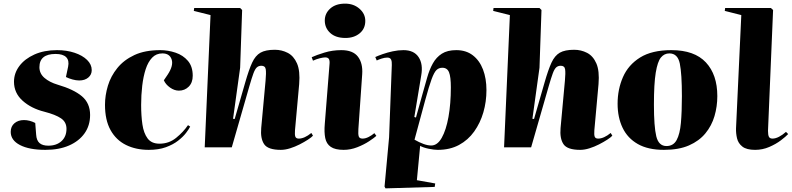

<svg xmlns="http://www.w3.org/2000/svg" viewBox="-20 -811 4359 1057"><path d="M246 -9Q291 -9 318.5 -34Q346 -59 346 -102Q346 -139 316 -159.5Q286 -180 224 -196Q152 -214 104.5 -256.5Q57 -299 57 -361Q57 -408 86.5 -447.5Q116 -487 169.5 -511Q223 -535 294 -535Q347 -535 390.5 -520.5Q434 -506 459.5 -481Q485 -456 485 -425Q485 -400 466 -384Q447 -368 416 -368Q399 -368 379 -373.5Q359 -379 343 -387L355 -444Q362 -478 344.5 -496Q327 -514 286 -514Q197 -514 197 -441Q197 -406 225 -382Q253 -358 297 -345Q386 -319 431 -281Q476 -243 476 -178Q476 -120 445.5 -77Q415 -34 360 -10Q305 14 230 14Q141 14 90 -12.5Q39 -39 39 -85Q39 -115 59.5 -132.5Q80 -150 112 -150Q143 -150 174 -134L179 -70Q181 -38 197.5 -23.5Q214 -9 246 -9Z M862 -535Q905 -535 946.5 -521Q988 -507 1014.5 -476Q1041 -445 1041 -394Q1041 -356 1019 -334Q997 -312 965 -312Q940 -312 916 -329Q892 -346 882 -369L903 -400Q936 -450 925 -483.5Q914 -517 874 -517Q840 -517 817.5 -493.5Q795 -470 782 -430Q769 -390 763 -339Q757 -288 757 -233Q757 -174 764 -126Q771 -78 792.5 -49Q814 -20 858 -20Q910 -20 949.5 -52Q989 -84 1015 -122L1027 -114Q1020 -100 1004 -79Q988 -58 960.5 -36.5Q933 -15 893 -0.5Q853 14 799 14Q728 14 673.5 -13Q619 -40 588.5 -95Q558 -150 558 -234Q558 -286 574 -339Q590 -392 626 -436.5Q662 -481 720 -508Q778 -535 862 -535Z M1703 -64Q1695 -55 1675 -42Q1655 -29 1629.5 -16Q1604 -3 1577 5.5Q1550 14 1526 14Q1455 14 1434 -17.5Q1413 -49 1418 -106L1442 -367Q1446 -410 1443 -429.5Q1440 -449 1419 -449Q1404 -449 1394 -440Q1384 -431 1375 -406.5Q1366 -382 1353 -337L1256 0H1107L1139 -728L1047 -751L1049 -767H1302L1313 -756L1302 -438L1263 -157L1272 -156L1330 -357Q1350 -427 1368 -466Q1386 -505 1414 -521Q1442 -537 1493 -537Q1531 -537 1564 -520Q1597 -503 1615 -462Q1633 -421 1627 -348L1604 -94Q1602 -69 1606 -58.5Q1610 -48 1625 -48Q1656 -48 1694 -79Z M1768 -698Q1768 -737 1798 -764Q1828 -791 1880 -791Q1927 -791 1959 -763Q1991 -735 1991 -696Q1991 -653 1960 -627.5Q1929 -602 1882 -602Q1828 -602 1798 -629.5Q1768 -657 1768 -698ZM1794 -457Q1796 -476 1791 -485.5Q1786 -495 1770 -495Q1760 -495 1741.5 -490.5Q1723 -486 1703 -477L1696 -496Q1722 -508 1766 -521.5Q1810 -535 1859 -535Q1923 -535 1950.5 -499Q1978 -463 1974 -403L1953 -101Q1951 -72 1955 -60Q1959 -48 1976 -48Q1992 -48 2009.5 -57Q2027 -66 2041 -78L2052 -63Q2040 -52 2012 -33.5Q1984 -15 1947 -0.5Q1910 14 1872 14Q1825 14 1801 -2.5Q1777 -19 1770.5 -51Q1764 -83 1768 -129Z M2137 -453Q2138 -472 2133 -483Q2128 -494 2112 -494Q2098 -494 2081 -488.5Q2064 -483 2054 -478L2046 -497Q2061 -504 2086.5 -513Q2112 -522 2142 -528.5Q2172 -535 2201 -535Q2259 -535 2284.5 -496.5Q2310 -458 2299 -396L2261 -167L2270 -164L2305 -290Q2319 -339 2331.5 -383.5Q2344 -428 2363 -462Q2382 -496 2412.5 -515.5Q2443 -535 2492 -535Q2546 -535 2583 -506.5Q2620 -478 2639 -428.5Q2658 -379 2658 -315Q2658 -251 2641 -192.5Q2624 -134 2590.5 -87Q2557 -40 2507 -13Q2457 14 2390 14Q2370 14 2340.5 8Q2311 2 2293 -8L2275 181L2376 199L2373 218L2102 226L2097 216L2122 -55ZM2415 -438Q2396 -438 2383 -425.5Q2370 -413 2356 -375Q2342 -337 2321 -260L2262 -42Q2288 -27 2311.5 -18.5Q2335 -10 2354 -10Q2388 -10 2412 -52.5Q2436 -95 2449 -167.5Q2462 -240 2462 -330Q2462 -388 2452 -413Q2442 -438 2415 -438Z M3351 -64Q3343 -55 3323 -42Q3303 -29 3277.5 -16Q3252 -3 3225 5.5Q3198 14 3174 14Q3103 14 3082 -17.5Q3061 -49 3066 -106L3090 -367Q3094 -410 3091 -429.5Q3088 -449 3067 -449Q3052 -449 3042 -440Q3032 -431 3023 -406.5Q3014 -382 3001 -337L2904 0H2755L2787 -728L2695 -751L2697 -767H2950L2961 -756L2950 -438L2911 -157L2920 -156L2978 -357Q2998 -427 3016 -466Q3034 -505 3062 -521Q3090 -537 3141 -537Q3179 -537 3212 -520Q3245 -503 3263 -462Q3281 -421 3275 -348L3252 -94Q3250 -69 3254 -58.5Q3258 -48 3273 -48Q3304 -48 3342 -79Z M3635 14Q3548 14 3491.5 -18Q3435 -50 3407.5 -107.5Q3380 -165 3380 -240Q3380 -319 3409.5 -386.5Q3439 -454 3504 -494.5Q3569 -535 3676 -535Q3803 -535 3866 -467.5Q3929 -400 3929 -282Q3929 -225 3913.5 -172Q3898 -119 3863.5 -77Q3829 -35 3773 -10.5Q3717 14 3635 14ZM3649 -7Q3687 -7 3705 -40Q3723 -73 3728.5 -134.5Q3734 -196 3734 -281Q3734 -405 3722.5 -461Q3711 -517 3665 -517Q3637 -517 3618.5 -494.5Q3600 -472 3590 -411Q3580 -350 3580 -235Q3580 -114 3593 -60.5Q3606 -7 3649 -7Z M4061 -728 3970 -751 3972 -767H4224L4236 -756L4208 -91Q4208 -68 4213 -58Q4218 -48 4233 -48Q4249 -48 4268.5 -58Q4288 -68 4307 -85L4319 -73Q4306 -59 4279 -38.5Q4252 -18 4215 -2Q4178 14 4137 14Q4090 14 4067 -4Q4044 -22 4037.5 -49.5Q4031 -77 4032 -105Z"/></svg>

Font: Literata 72pt ExtraBold
Style: Italic
Weight: 800
Italic angle: -2°
Designer: Latin by Veronika Burian and Jose Scaglione. Greek by Irene Vlachou. Cyrillic by Vera Evstafieva
Foundry: TypeTogether
Version: Version 3.002